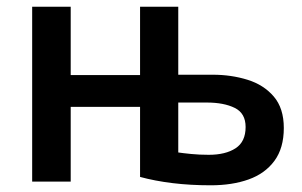

<svg xmlns="http://www.w3.org/2000/svg" viewBox="-20 -542 900 573"><path d="M609 11Q548 11 495 4.5Q442 -2 398 -14V-223H191V0H76V-522H191V-318H398V-522H512V-319H615Q670 -319 718.5 -304Q767 -289 797 -254Q827 -219 827 -160Q827 -100 799 -62Q771 -24 722 -6.5Q673 11 609 11ZM603 -80Q653 -80 683 -99.5Q713 -119 713 -163Q713 -204 680.5 -220Q648 -236 597 -236H512V-87Q525 -85 550 -82.5Q575 -80 603 -80Z"/></svg>

Font: Ubuntu Sans SemiBold
Style: Regular
Weight: 600
Designer: Dalton Maag Ltd
Foundry: Dalton Maag Ltd
Version: Version 1.006; ttfautohint (v1.8.4.7-5d5b)